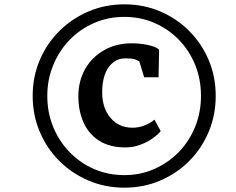

<svg xmlns="http://www.w3.org/2000/svg" viewBox="-20 -932 1088 887"><path d="M131 -489Q131 -578 163.8 -654.8Q196.5 -731.5 254.8 -789.2Q313 -847 389.8 -879.5Q466.5 -912 554.5 -912Q643 -912 719.5 -879.5Q796 -847 853.8 -789.2Q911.5 -731.5 944 -654.8Q976.5 -578 976.5 -489Q976.5 -400 944 -322.8Q911.5 -245.5 853.8 -187.8Q796 -130 719.5 -97.5Q643 -65 554.5 -65Q466.5 -65 389.8 -97.5Q313 -130 254.8 -187.8Q196.5 -245.5 163.8 -322.8Q131 -400 131 -489ZM198.5 -489Q198.5 -412.5 225.5 -346.2Q252.5 -280 301 -229.8Q349.5 -179.5 414.2 -151.2Q479 -123 554.5 -123Q629.5 -123 694 -151.8Q758.5 -180.5 806.8 -230.5Q855 -280.5 881.8 -347Q908.5 -413.5 908.5 -489Q908.5 -565.5 881.8 -631.8Q855 -698 806.8 -747.8Q758.5 -797.5 694 -825.8Q629.5 -854 554.5 -854Q478.5 -854 413.5 -825.2Q348.5 -796.5 300.5 -746.5Q252.5 -696.5 225.5 -630.2Q198.5 -564 198.5 -489ZM559.5 -251Q486.5 -251 438.2 -281.8Q390 -312.5 366 -366Q342 -419.5 342 -488Q342 -557.5 373.2 -612.8Q404.5 -668 460.5 -700Q516.5 -732 589.5 -732Q611 -732 636.8 -728.8Q662.5 -725.5 684 -718.8Q705.5 -712 715 -702.5L712.5 -575H646L624 -647.5Q617 -653 603.2 -657.8Q589.5 -662.5 560.5 -662.5Q525.5 -662.5 501 -642.2Q476.5 -622 464.2 -587Q452 -552 452 -506.5Q452 -432.5 490.8 -387.2Q529.5 -342 592 -342Q621 -342 648.5 -352.8Q676 -363.5 693.5 -379.5L722.5 -326.5Q708.5 -309 683.8 -291.8Q659 -274.5 627 -262.8Q595 -251 559.5 -251Z"/></svg>

Font: Merriweather 36pt ExtraBold
Style: Italic
Weight: 800
Italic angle: -7.8°
Version: Version 2.101